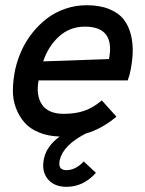

<svg xmlns="http://www.w3.org/2000/svg" viewBox="-20 -514 553 731"><path d="M310.1 -494.1Q359.9 -494.1 395.8 -479.5Q431.6 -464.8 450.9 -440.2Q470.2 -415.5 478.5 -381.1Q486.8 -346.7 485.1 -309.8Q483.4 -272.9 473.6 -230.5L466.3 -208H127Q116.2 -150.4 140.1 -115.5Q164.1 -80.6 222.7 -80.6Q267.6 -80.6 301.3 -92.3Q335 -104 367.7 -131.8L423.3 -69.8Q367.2 -22.9 306.2 -5.4Q220.7 38.6 207.5 95.2Q199.2 133.8 232.4 133.8Q268.1 133.8 298.8 100.6L345.2 144Q297.4 197.3 233.4 197.3Q185.5 197.3 161.1 166.7Q136.7 136.2 147.9 87.9Q158.2 42 207 5.9Q162.6 4.4 128.2 -9.8Q93.8 -23.9 73 -47.9Q52.2 -71.8 40.3 -103.8Q28.3 -135.7 29.1 -172.9Q29.8 -210 38.1 -250.5Q46.9 -288.6 63.2 -324Q79.6 -359.4 104.5 -390.4Q129.4 -421.4 159.7 -444.3Q189.9 -467.3 228.8 -480.7Q267.6 -494.1 310.1 -494.1ZM395 -289.1Q418.9 -412.6 303.2 -412.6Q246.1 -412.6 204.8 -375.2Q163.6 -337.9 144.5 -280.3Z"/></svg>

Font: HK Grotesk Medium Italic
Style: Regular
Weight: 500
Italic angle: -13°
Designer: Alfredo Marco Pradil and Stefan Peev
Foundry: Hanken Design Co.
Version: Version 1.000;PS 001.000;hotconv 1.0.88;makeotf.lib2.5.64775